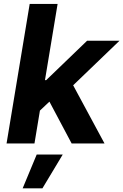

<svg xmlns="http://www.w3.org/2000/svg" viewBox="-20 -748 643 1001"><path d="M171.9 -156.2 200.7 -330.1H220.7L434.1 -535.6H603L323.2 -266.6H289.1ZM14.2 0 134.8 -727.5H280.3L159.7 0ZM353.5 0 229 -234.4 343.3 -336.9 524.9 0ZM98.1 233.9 171.4 57.6H307.1L201.2 233.9Z"/></svg>

Font: Inter 20pt
Style: Bold Italic
Weight: 700
Italic angle: -9.3988°
Version: Version 4.001;git-66647c0bb